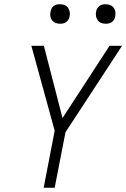

<svg xmlns="http://www.w3.org/2000/svg" viewBox="-20 -886 596 906"><path d="M186 0 238 -269 128 -670H187L275 -329L497 -670H556L289 -262L238 0ZM479 -774Q467 -774 457 -778Q447 -782 441 -790.5Q435 -799 433 -810Q431 -821 434 -833Q435 -840 439.5 -847Q444 -854 450 -858.5Q456 -863 463.5 -864.5Q471 -866 479 -866Q490 -866 500 -862Q510 -858 516.5 -849.5Q523 -841 524.5 -830Q526 -819 523 -807Q522 -800 518 -793Q514 -786 507.5 -781.5Q501 -777 493.5 -775.5Q486 -774 479 -774ZM263 -774Q252 -774 242 -778Q232 -782 225.5 -790.5Q219 -799 217.5 -810Q216 -821 219 -833Q220 -840 224 -847Q228 -854 234.5 -858.5Q241 -863 248.5 -864.5Q256 -866 263 -866Q275 -866 285 -862Q295 -858 301 -849.5Q307 -841 309 -830Q311 -819 308 -807Q307 -800 302.5 -793Q298 -786 292 -781.5Q286 -777 278.5 -775.5Q271 -774 263 -774Z"/></svg>

Font: Lode Dark Term
Style: Italic
Weight: 400
Italic angle: -11°
Monospace: yes
Designer: Belleve Invis
Foundry: Belleve Invis
Version: Version 29.2.0